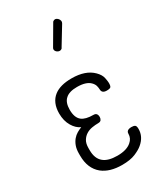

<svg xmlns="http://www.w3.org/2000/svg" viewBox="-192 -841 791 924"><g transform="rotate(-30 203.0 -379.5)"><path d="M334 -131Q347 -131 353 -126.5Q359 -122 359 -106Q359 -63 322 -32Q307 -19 278.5 -7Q250 5 205 5Q136 5 96 -27Q51 -64 51 -135V-147Q51 -171 57.5 -188.5Q64 -206 74.5 -218.5Q85 -231 98 -238.5Q111 -246 124 -251Q99 -263 83 -290Q65 -320 65 -361Q65 -422 104 -452Q138 -478 201 -478Q278 -478 318 -438Q338 -418 342 -398Q346 -378 346 -369Q346 -352 341 -347Q336 -342 319 -342Q292 -342 292 -365Q292 -373 289 -384.5Q286 -396 275 -407Q253 -429 203 -429Q159 -429 139 -410Q118 -392 118 -351Q118 -307 141 -289Q161 -273 205 -273Q226 -273 226 -249Q226 -241 221.5 -234Q217 -227 205 -227Q188 -227 170 -224Q152 -221 137.5 -212Q123 -203 113.5 -187.5Q104 -172 104 -147V-135Q104 -88 131 -66Q156 -45 207 -45Q259 -45 285 -68Q305 -85 305 -110Q305 -131 334 -131ZM235 -632Q232 -625 229 -624Q221 -619 212 -622Q203 -625 198 -633Q193 -642 198 -650L260 -756Q263 -761 265 -761Q273 -766 281 -762.5Q289 -759 293 -752Q296 -747 297 -741.5Q298 -736 294 -729Z"/></g></svg>

Font: AkaAcidDosis
Style: Light
Weight: 300
Designer: Edgar Tolentino, Pablo Impallari, Igino Marini, Aka-Acid
Foundry: Edgar Tolentino, Pablo Impallari, Igino Marini, Aka-Acid
Version: Version 1.007